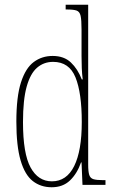

<svg xmlns="http://www.w3.org/2000/svg" viewBox="-20 -780 479 810"><path d="M198 10Q152 10 118.5 -16Q85 -42 67 -103Q49 -164 49 -267Q49 -372 68.5 -432.5Q88 -493 122.5 -518.5Q157 -544 202 -544Q250 -544 279 -516.5Q308 -489 325 -445H329Q326 -468 325 -493Q324 -518 324 -544V-656Q324 -696 320 -713.5Q316 -731 303 -735.5Q290 -740 262 -740H257V-760H352V-86Q352 -56 356.5 -42Q361 -28 374.5 -24Q388 -20 415 -20H425V0H328L324 -95H322Q305 -47 275 -18.5Q245 10 198 10ZM199 -15Q261 -15 293 -79.5Q325 -144 325 -265Q325 -388 298.5 -453.5Q272 -519 204 -519Q165 -519 136.5 -494.5Q108 -470 92.5 -414.5Q77 -359 77 -265Q77 -132 109 -73.5Q141 -15 199 -15Z"/></svg>

Font: Noto Serif Myanmar ExtraCondensed Thin
Style: Regular
Weight: 100
Width: 2
Designer: Ben Mitchell and the Monotype Design Team
Foundry: Monotype Imaging Inc.
Version: Version 2.106; ttfautohint (v1.8.4.7-5d5b)